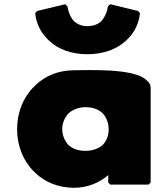

<svg xmlns="http://www.w3.org/2000/svg" viewBox="-20 -868 793 910"><path d="M306 -332C326 -349 354 -360 386 -360C417 -360 442 -352 465 -333C483 -314 495 -287 495 -256C495 -226 486 -201 466 -180C447 -164 418 -153 386 -153C352 -153 326 -162 305 -180C288 -198 275 -225 275 -256C275 -286 287 -312 306 -332ZM681 -482 673 -489C615 -546 392 -535 331 -535C258 -535 195 -509 149 -465L141 -457C90 -407 61 -335 61 -256C61 -177 90 -105 140 -56L147 -49C192 -5 257 22 331 22C395 22 451 -2 493 -38V-3L503 7H684L694 -3V-451C694 -463 690 -473 681 -482ZM491 -837V-836C487 -797 460 -767 460 -767C447 -755 424 -744 394 -744C366 -744 346 -754 331 -767C305 -795 300 -836 300 -836V-837L289 -848L156 -816L147 -806V-803C152 -756 173 -715 204 -684L211 -677C254 -635 317 -611 394 -611C471 -611 535 -635 579 -677L587 -685C618 -716 638 -757 643 -803V-806L634 -816L502 -848Z"/></svg>

Font: Hussar Woodtype
Style: Ultra
Weight: 900
Foundry: Cannot Into Space Fonts
Version: Version 1.07